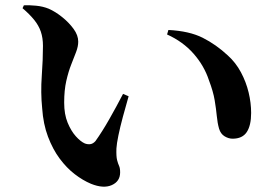

<svg xmlns="http://www.w3.org/2000/svg" viewBox="-20 -716 1040 724"><path d="M323 -23Q292 -36 261.5 -59.5Q231 -83 205 -118Q179 -153 161 -200.5Q143 -248 139 -308Q133 -367 137.5 -429.5Q142 -492 142 -543Q142 -573 134 -596.5Q126 -620 108.5 -641.5Q91 -663 65 -685L70 -696Q90 -697 116 -694.5Q142 -692 164 -683Q189 -672 214.5 -651.5Q240 -631 257.5 -607Q275 -583 275 -559Q275 -541 267 -520Q259 -499 248.5 -472.5Q238 -446 230 -411Q222 -376 222 -329Q222 -285 235 -253.5Q248 -222 266 -202Q284 -182 300 -175Q311 -171 321 -172.5Q331 -174 340 -184Q365 -219 391.5 -265.5Q418 -312 444 -362L465 -353Q454 -315 443.5 -276Q433 -237 426.5 -205.5Q420 -174 419 -156Q418 -126 421.5 -112.5Q425 -99 429 -90.5Q433 -82 433 -66Q433 -32 401.5 -18Q370 -4 323 -23ZM857 -193Q842 -193 827 -202Q812 -211 806 -231Q800 -252 797.5 -278.5Q795 -305 789.5 -338Q784 -371 768 -413Q750 -468 710 -513.5Q670 -559 610 -586L615 -603Q694 -599 744.5 -573.5Q795 -548 839 -507Q869 -480 888.5 -443.5Q908 -407 917.5 -367.5Q927 -328 927 -290Q927 -243 910.5 -218Q894 -193 857 -193Z"/></svg>

Font: Noto Serif HK ExtraLight
Style: Bold
Weight: 700
Version: Version 2.002-H1;hotconv 1.1.0;makeotfexe 2.6.0